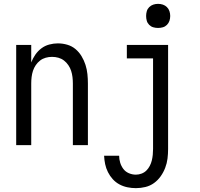

<svg xmlns="http://www.w3.org/2000/svg" viewBox="-20 -753 1040 996"><path d="M64 0V-520H142V-429Q150 -450 163 -469Q176 -488 194.5 -502Q213 -516 235.5 -522Q258 -528 280 -528Q305 -528 329 -521Q353 -514 371.5 -498.5Q390 -483 403 -461.5Q416 -440 423.5 -416.5Q431 -393 433.5 -368.5Q436 -344 436 -320V0H358V-320Q358 -337 356 -353.5Q354 -370 349 -385.5Q344 -401 334.5 -415Q325 -429 312 -439Q299 -449 283 -453.5Q267 -458 250 -458Q233 -458 217 -453.5Q201 -449 188 -439Q175 -429 165.5 -415Q156 -401 151 -385.5Q146 -370 144 -353.5Q142 -337 142 -320V0ZM685 223Q663 223 641 218.5Q619 214 599.5 203.5Q580 193 565 176.5Q550 160 540 140Q530 120 525.5 98.5Q521 77 520 55H598Q598 73 603.5 91Q609 109 620 123.5Q631 138 648.5 145.5Q666 153 685 153Q700 153 714.5 147.5Q729 142 739.5 131.5Q750 121 757 107.5Q764 94 767.5 79.5Q771 65 772.5 50Q774 35 774 20V-450H638V-520H852V20Q852 45 849 69.5Q846 94 837 117.5Q828 141 813.5 161.5Q799 182 779 196.5Q759 211 734.5 217Q710 223 685 223ZM800 -608Q787 -608 775 -611.5Q763 -615 754 -624Q745 -633 741.5 -645Q738 -657 738 -670Q738 -683 741.5 -695Q745 -707 754 -716Q763 -725 775 -729Q787 -733 800 -733Q813 -733 825 -729Q837 -725 846 -716Q855 -707 859 -695Q863 -683 863 -670Q863 -657 859 -645Q855 -633 846 -624Q837 -615 825 -611.5Q813 -608 800 -608Z"/></svg>

Font: Zed Sans
Style: Regular
Weight: 400
Designer: Belleve Invis
Foundry: Belleve Invis
Version: Version 1.0.0; ttfautohint (v1.8.4)